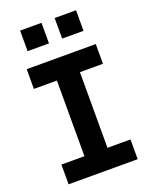

<svg xmlns="http://www.w3.org/2000/svg" viewBox="-167 -1009 864 1097"><g transform="rotate(-20 265.0 -460.0)"><path d="M225 -795H95V-920H225ZM435 -795H305V-920H435ZM475 0H55V-120H195V-580H55V-700H475V-580H335V-120H475Z"/></g></svg>

Font: Squares Bold
Style: Regular
Weight: 400
Designer: Typetype
Foundry: Typetype
Version: Version 001.000